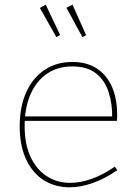

<svg xmlns="http://www.w3.org/2000/svg" viewBox="-20 -792 586 818"><path d="M276 6Q215 6 167 -24Q119 -54 91.5 -112.5Q64 -171 64 -254Q64 -337 91.5 -398.5Q119 -460 169.5 -494Q220 -528 288 -528Q351 -528 393.5 -499.5Q436 -471 457.5 -421Q479 -371 479 -305Q479 -300 479 -294Q479 -288 478 -277H73V-296H467L458 -290Q459 -349 443 -399Q427 -449 389.5 -479Q352 -509 288 -509Q225 -509 179.5 -477.5Q134 -446 109.5 -389Q85 -332 85 -256Q85 -178 110 -124Q135 -70 179 -41.5Q223 -13 279 -13Q322 -13 370.5 -30Q419 -47 469 -82L480 -67Q426 -30 374.5 -12Q323 6 276 6ZM220 -634 236 -643 175 -772 150 -758ZM331 -634 347 -642 289 -772 263 -759Z"/></svg>

Font: Bitter Thin
Style: Regular
Weight: 100
Designer: Sol Matas, and Bitter project Authors
Foundry: Sol Matas
Version: Version 2.002